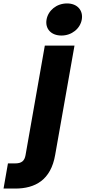

<svg xmlns="http://www.w3.org/2000/svg" viewBox="-149 -821 493 1107"><path d="M205.3 -616.1C265.3 -616.1 313.4 -656.5 322.5 -708.1C331.6 -760.2 297.7 -801.2 237.6 -801.2C176.5 -801.2 128.5 -760.2 119.4 -708.1C110.3 -656.5 144.2 -616.1 205.3 -616.1ZM109.4 -557.9 -1.8 73.7C-7.8 106.7 -24.1 121.1 -62.1 121.1H-103.2L-128.6 266.2H-61.7C54.2 266.2 144.4 216.8 169.2 71.5L280.5 -557.9Z"/></svg>

Font: Poppins Devanagari Thin
Style: Italic
Weight: 100
Italic angle: -10°
Designer: Ninad Kale (Devanagari), Jonny Pinhorn (Latin)
Foundry: Indian Type Foundry
Version: 4.005